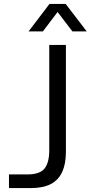

<svg xmlns="http://www.w3.org/2000/svg" viewBox="-20 -958 462 978"><path d="M25.7 0V-69.6H120.1Q182.9 -69.6 206.9 -99.7Q230.9 -129.9 230.9 -191.9V-729H315.7V-184.6Q315.7 -123.7 296.9 -82.4Q278.1 -41.1 238.8 -20.6Q199.4 0 137.6 0ZM125.6 -798.1 232 -937.9H314.6L421.7 -798.1H348.7L273.3 -897L198.6 -798.1Z"/></svg>

Font: Mona Sans ExtraLight
Style: Regular
Weight: 200
Designer: Deni Anggara
Foundry: GitHub
Version: Version 2.000